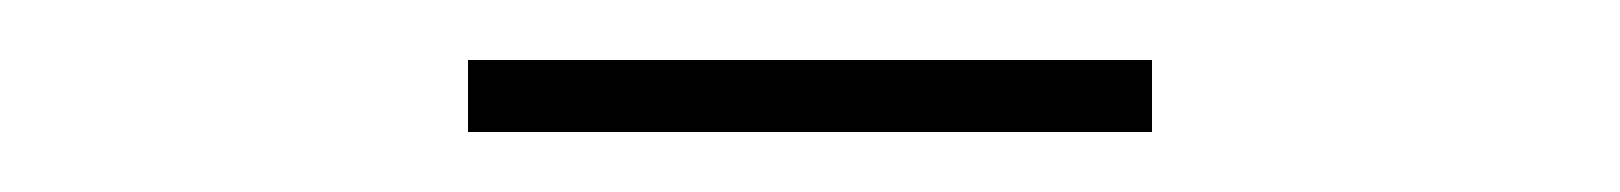

<svg xmlns="http://www.w3.org/2000/svg" viewBox="-20 -660 540 64"><path d="M364 -616V-640H136V-616Z"/></svg>

Font: Noto Sans Mono UI Condensed Thin
Style: Regular
Weight: 250
Width: 3
Designer: Monotype Design team
Foundry: Monotype Imaging Inc.
Version: 1.000